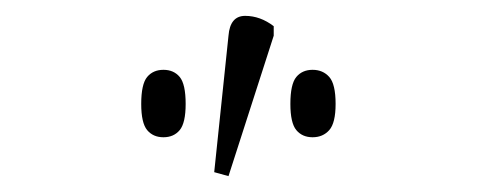

<svg xmlns="http://www.w3.org/2000/svg" viewBox="-20 -827 601 242"><path d="M268 -605 250 -610 268 -782Q270 -807 289 -807Q308 -807 325 -794V-782ZM186 -654Q173 -654 165.5 -663Q158 -672 158 -696Q158 -721 165.5 -730Q173 -739 186 -739Q199 -739 206.5 -730Q214 -721 214 -696Q214 -672 206.5 -663Q199 -654 186 -654ZM374 -654Q361 -654 353.5 -663Q346 -672 346 -696Q346 -721 353.5 -730Q361 -739 374 -739Q387 -739 395 -730Q403 -721 403 -696Q403 -672 395 -663Q387 -654 374 -654Z"/></svg>

Font: Noto Serif SemiCondensed ExtraLight
Style: Regular
Weight: 200
Width: 4
Designer: Monotype Design Team
Foundry: Monotype Imaging Inc.
Version: Version 2.014